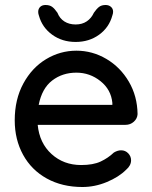

<svg xmlns="http://www.w3.org/2000/svg" viewBox="-20 -739 610 769"><path d="M483 -239H131Q138 -166 186.5 -122Q235 -78 305 -78Q353 -78 383 -92Q413 -106 436 -128Q451 -137 465 -137Q482 -137 493.5 -125Q505 -113 505 -97Q505 -76 485 -59Q456 -30 408 -10Q360 10 310 10Q229 10 167.5 -24Q106 -58 72.5 -119Q39 -180 39 -257Q39 -341 73.5 -404.5Q108 -468 164.5 -502Q221 -536 286 -536Q350 -536 406 -503Q462 -470 496 -412Q530 -354 531 -282Q530 -264 516 -251.5Q502 -239 483 -239ZM135 -319H430V-327Q425 -380 382.5 -414Q340 -448 286 -448Q230 -448 189 -416.5Q148 -385 135 -319ZM136 -676Q133 -684 133 -691Q133 -704 141 -711.5Q149 -719 162 -719Q179 -719 189 -711.5Q199 -704 210 -688Q219 -665 238 -653Q257 -641 283 -641Q309 -641 327.5 -653.5Q346 -666 356 -688Q367 -704 377 -711.5Q387 -719 403 -719Q416 -719 424.5 -711.5Q433 -704 433 -692Q433 -685 430 -677Q417 -629 377 -600Q337 -571 283 -571Q229 -571 189 -600Q149 -629 136 -676Z"/></svg>

Font: Quicksand Medium
Style: Regular
Weight: 500
Designer: Andrew Paglinawan
Foundry: Andrew Paglinawan
Version: Version 3.000